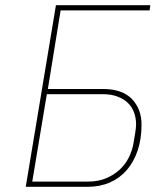

<svg xmlns="http://www.w3.org/2000/svg" viewBox="-20 -718 640 738"><path d="M195 -698H558L555 -678H213L164 -376H375Q450 -376 487 -337.5Q524 -299 524 -239Q524 -183 509 -139Q494 -95 467 -64Q440 -33 402 -16.5Q364 0 318 0H79ZM318 -20Q357 -20 387 -32.5Q417 -45 439 -65Q461 -85 474.5 -111.5Q488 -138 493 -167L500 -209Q503 -227 503 -241Q503 -264 495.5 -285Q488 -306 472.5 -321.5Q457 -337 432.5 -346.5Q408 -356 375 -356H160L104 -20Z"/></svg>

Font: IBM Plex Mono Thin
Style: Italic
Weight: 100
Italic angle: -9°
Monospace: yes
Designer: Mike Abbink, Paul van der Laan, Pieter van Rosmalen
Foundry: Bold Monday
Version: Version 2.3